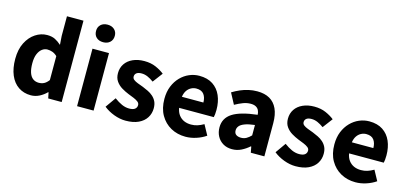

<svg xmlns="http://www.w3.org/2000/svg" viewBox="-69 -1313 3859 1819"><g transform="rotate(15 1860.5 -403.5)"><path d="M276 14Q206 14 153.5 -21.5Q101 -57 73 -123.5Q45 -190 45 -282Q45 -375 78.5 -441Q112 -507 166 -542.5Q220 -578 280 -578Q327 -578 358.5 -562Q390 -546 420 -519L414 -605V-798H576V0H444L432 -57H428Q398 -26 358.5 -6Q319 14 276 14ZM318 -120Q346 -120 369 -131.5Q392 -143 414 -172V-407Q391 -429 366.5 -437.5Q342 -446 317 -446Q290 -446 266 -428Q242 -410 227 -374.5Q212 -339 212 -284Q212 -228 224.5 -191.5Q237 -155 261 -137.5Q285 -120 318 -120Z M727 0V-564H889V0ZM808 -649Q766 -649 741 -672.5Q716 -696 716 -736Q716 -774 741 -797.5Q766 -821 808 -821Q849 -821 874.5 -797.5Q900 -774 900 -736Q900 -696 874.5 -672.5Q849 -649 808 -649Z M1205 14Q1149 14 1090.5 -8Q1032 -30 989 -65L1061 -167Q1100 -138 1136 -122Q1172 -106 1208 -106Q1247 -106 1265 -120.5Q1283 -135 1283 -159Q1283 -178 1266.5 -191Q1250 -204 1223.5 -215Q1197 -226 1168 -237Q1133 -251 1099 -271.5Q1065 -292 1042.5 -324Q1020 -356 1020 -403Q1020 -455 1046.5 -494.5Q1073 -534 1121.5 -556Q1170 -578 1234 -578Q1298 -578 1347 -556.5Q1396 -535 1431 -507L1358 -410Q1328 -432 1298.5 -445Q1269 -458 1239 -458Q1205 -458 1188.5 -445Q1172 -432 1172 -410Q1172 -392 1187 -380Q1202 -368 1227 -358.5Q1252 -349 1282 -338Q1309 -327 1336 -314Q1363 -301 1385.5 -281Q1408 -261 1421 -234Q1434 -207 1434 -168Q1434 -117 1408 -75.5Q1382 -34 1331 -10Q1280 14 1205 14Z M1793 14Q1712 14 1648 -21.5Q1584 -57 1546 -123Q1508 -189 1508 -282Q1508 -351 1530 -405.5Q1552 -460 1590 -499Q1628 -538 1675.5 -558Q1723 -578 1773 -578Q1853 -578 1906 -543Q1959 -508 1985.5 -447Q2012 -386 2012 -308Q2012 -285 2010 -265.5Q2008 -246 2005 -235H1665Q1672 -193 1693 -165.5Q1714 -138 1744.5 -124.5Q1775 -111 1814 -111Q1847 -111 1876.5 -120.5Q1906 -130 1937 -148L1991 -49Q1949 -20 1896.5 -3Q1844 14 1793 14ZM1663 -343H1874Q1874 -392 1851 -423Q1828 -454 1776 -454Q1750 -454 1726 -441.5Q1702 -429 1685.5 -405Q1669 -381 1663 -343Z M2249 14Q2198 14 2160.5 -8.5Q2123 -31 2102.5 -69.5Q2082 -108 2082 -156Q2082 -246 2158 -295.5Q2234 -345 2401 -364Q2400 -389 2390.5 -408Q2381 -427 2361.5 -437.5Q2342 -448 2311 -448Q2274 -448 2237 -434Q2200 -420 2159 -397L2102 -504Q2138 -526 2176 -542.5Q2214 -559 2255.5 -568.5Q2297 -578 2341 -578Q2414 -578 2463 -550Q2512 -522 2538 -466Q2564 -410 2564 -325V0H2431L2420 -58H2415Q2380 -27 2338.5 -6.5Q2297 14 2249 14ZM2304 -113Q2333 -113 2356 -126Q2379 -139 2401 -162V-264Q2340 -257 2303.5 -243Q2267 -229 2252 -210Q2237 -191 2237 -168Q2237 -139 2255.5 -126Q2274 -113 2304 -113Z M2872 14Q2816 14 2757.5 -8Q2699 -30 2656 -65L2728 -167Q2767 -138 2803 -122Q2839 -106 2875 -106Q2914 -106 2932 -120.5Q2950 -135 2950 -159Q2950 -178 2933.5 -191Q2917 -204 2890.5 -215Q2864 -226 2835 -237Q2800 -251 2766 -271.5Q2732 -292 2709.5 -324Q2687 -356 2687 -403Q2687 -455 2713.5 -494.5Q2740 -534 2788.5 -556Q2837 -578 2901 -578Q2965 -578 3014 -556.5Q3063 -535 3098 -507L3025 -410Q2995 -432 2965.5 -445Q2936 -458 2906 -458Q2872 -458 2855.5 -445Q2839 -432 2839 -410Q2839 -392 2854 -380Q2869 -368 2894 -358.5Q2919 -349 2949 -338Q2976 -327 3003 -314Q3030 -301 3052.5 -281Q3075 -261 3088 -234Q3101 -207 3101 -168Q3101 -117 3075 -75.5Q3049 -34 2998 -10Q2947 14 2872 14Z M3460 14Q3379 14 3315 -21.5Q3251 -57 3213 -123Q3175 -189 3175 -282Q3175 -351 3197 -405.5Q3219 -460 3257 -499Q3295 -538 3342.5 -558Q3390 -578 3440 -578Q3520 -578 3573 -543Q3626 -508 3652.5 -447Q3679 -386 3679 -308Q3679 -285 3677 -265.5Q3675 -246 3672 -235H3332Q3339 -193 3360 -165.5Q3381 -138 3411.5 -124.5Q3442 -111 3481 -111Q3514 -111 3543.5 -120.5Q3573 -130 3604 -148L3658 -49Q3616 -20 3563.5 -3Q3511 14 3460 14ZM3330 -343H3541Q3541 -392 3518 -423Q3495 -454 3443 -454Q3417 -454 3393 -441.5Q3369 -429 3352.5 -405Q3336 -381 3330 -343Z"/></g></svg>

Font: Noto Sans SC Thin ExtraBold
Style: Regular
Weight: 800
Version: Version 2.004-H2;hotconv 1.0.118;makeotfexe 2.5.65603